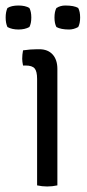

<svg xmlns="http://www.w3.org/2000/svg" viewBox="-38 -672 314 696"><path d="M170 0Q133 8 96.5 0V-386Q96.5 -413.5 87.5 -424Q78.5 -434.5 55 -434.5H45.5Q42.5 -449 42.5 -459Q42.5 -473.5 45.5 -489.5Q72.5 -493.5 96 -493.5H104.5Q135.5 -493.5 152.8 -474.5Q170 -455.5 170 -422ZM-17.5 -608.5Q-17.5 -629 -11 -643Q3.5 -652 29 -652Q54 -652 68.5 -643Q75.5 -630 75.5 -608.5Q75.5 -587 68.5 -574Q52 -565 29 -565Q5.5 -565 -11 -574Q-17.5 -588 -17.5 -608.5ZM159.5 -608.5Q159.5 -630 166.5 -643Q181 -652 198.5 -652Q231 -652 245.5 -643Q252.5 -630 252.5 -608.5Q252.5 -587 245.5 -574Q229 -565 212.5 -565Q183 -565 166.5 -574Q159.5 -587 159.5 -608.5Z"/></svg>

Font: Signika-CLs Light
Style: CLs-Regular
Weight: 300
Version: Version 2.003;gftools[0.9.32]